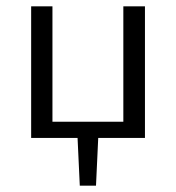

<svg xmlns="http://www.w3.org/2000/svg" viewBox="-20 -434 553 604"><path d="M282 150H231L224 0H78V-414H145V-51H368V-414H436V0H289Z"/></svg>

Font: LXGW Bright TC
Style: Regular
Weight: 400
Designer: Christian Thalmann (Catharsis Fonts)
Foundry: LXGW / Christian Thalmann (Catharsis Fonts) / Fontworks Inc.
Version: Version 5.501